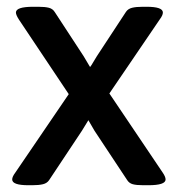

<svg xmlns="http://www.w3.org/2000/svg" viewBox="-20 -545 525 567"><path d="M16 -15Q16 -23 25 -35L183 -267L36 -487Q27 -501 27 -508Q27 -525 78 -525H93Q113 -525 124.5 -522Q136 -519 142 -509L227 -379L246 -347Q250 -352 254.5 -360Q259 -368 266 -379L352 -510Q358 -519 370 -522Q382 -525 402 -525H413Q461 -525 461 -508Q461 -500 452 -488L303 -269L460 -36Q469 -23 469 -15Q469 2 418 2H403Q383 2 372 -1Q361 -4 355 -14L259 -159L241 -190Q231 -173 222 -159L125 -13Q119 -4 107 -1Q95 2 75 2H64Q16 2 16 -15Z"/></svg>

Font: Asap-Medium
Style: Regular
Weight: 500
Designer: Pablo Cosgaya
Foundry: Omnibus-Type
Version: Version 2.000; ttfautohint (v1.8)